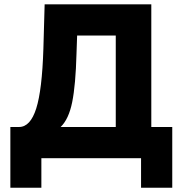

<svg xmlns="http://www.w3.org/2000/svg" viewBox="-20 -730 846 886"><path d="M27.8 136.2V-144H67.9Q120.1 -144 147.2 -229.5Q174.3 -314.9 180.2 -504.9L186 -710H678.2V-144H774.9V136.2H630.9V0H170.9V136.2ZM259.8 -144H514.2V-565.9H335.9L333 -481.9Q329.1 -337.9 313.2 -259Q297.4 -180.2 259.8 -144Z"/></svg>

Font: Rawline ExtraBold
Style: Regular
Weight: 800
Designer: Matt McInerney, Pablo Impallari, Rodrigo Fuenzalida
Foundry: Matt McInerney, Pablo Impallari, Rodrigo Fuenzalida
Version: Version 4.020;PS 004.020;hotconv 1.0.88;makeotf.lib2.5.64775